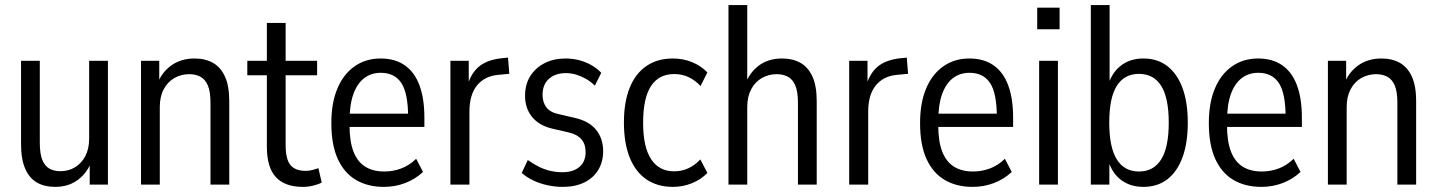

<svg xmlns="http://www.w3.org/2000/svg" viewBox="-20 -725 5644 754"><path d="M195.9 8.9Q155 8.9 125.1 -8.1Q95.2 -25.2 78.9 -62.6Q62.6 -100.1 62.6 -158.9V-486.3H136.3V-164.7Q136.3 -120.9 146.4 -96.5Q156.6 -72.1 174.8 -62.4Q193 -52.7 217.1 -52.7Q249 -52.7 274.4 -68Q299.9 -83.3 315 -111.8Q330.1 -140.4 330.1 -181.1V-486.3H403.8V0H332.3V-95.2H340.5Q325.3 -49.2 287.8 -20.1Q250.3 8.9 195.9 8.9Z M533.8 0V-486.3H605.4V-391.3H596.8Q612.1 -437.6 650.6 -466.5Q689.1 -495.3 744 -495.3Q786.2 -495.3 816.5 -478.1Q846.7 -460.9 863.5 -424.2Q880.3 -387.5 880.3 -327.7V0H806.6V-321.4Q806.6 -365.2 796.2 -389.5Q785.8 -413.7 767 -423.7Q748.1 -433.7 723.3 -433.7Q691.4 -433.7 664.9 -418.6Q638.4 -403.6 623 -374.5Q607.5 -345.5 607.5 -304.8V0Z M1169.7 8.9Q1099 8.9 1063.5 -29.3Q1028 -67.6 1028 -148.6V-429.4H951.2V-486.3H1028V-635H1101.7V-486.3H1225.3V-429.4H1101.7V-156.2Q1101.7 -99.8 1120.6 -76.9Q1139.5 -54 1180.4 -54Q1193.5 -54 1206.7 -57.4Q1220 -60.8 1230.4 -64.5L1243.4 -8.4Q1232.2 -1.5 1211.1 3.7Q1190 8.9 1169.7 8.9Z M1487.6 8.9Q1424.4 8.9 1378.1 -18.2Q1331.8 -45.4 1306.5 -100.7Q1281.2 -156.1 1281.2 -241.6Q1281.2 -320.9 1304.9 -377.2Q1328.5 -433.6 1372.3 -464.4Q1416 -495.3 1474.8 -495.3Q1531.1 -495.3 1569.3 -468.8Q1607.6 -442.4 1627.1 -390.5Q1646.6 -338.5 1646.6 -262.6V-226.6H1338.9V-278.5H1596.4L1582.7 -264.3Q1582.7 -358.4 1556.2 -398.8Q1529.7 -439.1 1475.5 -439.1Q1437.1 -439.1 1409.7 -417.7Q1382.2 -396.3 1367.4 -354.4Q1352.6 -312.6 1352.6 -248.9V-233.6Q1352.6 -169.2 1368.4 -129.1Q1384.2 -89.1 1414.6 -70.3Q1445 -51.5 1489.5 -51.5Q1523.3 -51.5 1555.3 -63.3Q1587.2 -75.1 1614.3 -101.5L1641.2 -49.7Q1610.3 -20.9 1570.8 -6Q1531.3 8.9 1487.6 8.9Z M1748.8 0V-486.3H1820.8V-378.5H1812.8Q1826.2 -432.9 1858.4 -461.4Q1890.6 -489.8 1949.7 -496.3L1975 -498.8L1980.1 -435.2L1933.9 -430.8Q1882 -425.3 1852.7 -388.8Q1823.5 -352.3 1823.5 -286.6V0Z M2190.9 8.9Q2159.1 8.9 2128.9 2.2Q2098.8 -4.5 2073.8 -16.6Q2048.8 -28.6 2028.8 -45.6L2052.7 -96.6Q2075.7 -80.2 2097.8 -69.4Q2119.9 -58.7 2142.6 -53.7Q2165.4 -48.7 2188.9 -48.7Q2231.1 -48.7 2255.4 -69.5Q2279.7 -90.4 2279.7 -127.3Q2279.7 -159.9 2262.7 -178.7Q2245.7 -197.6 2213.1 -205L2150.1 -219.5Q2097.4 -231.6 2069.7 -265.6Q2041.9 -299.7 2041.9 -348.2Q2041.9 -393.4 2062.3 -426Q2082.7 -458.6 2118.6 -477Q2154.5 -495.3 2201.4 -495.3Q2228.5 -495.3 2253.8 -488.8Q2279.1 -482.3 2301.3 -469.9Q2323.5 -457.5 2341.2 -439.2L2316 -388.5Q2298.9 -405.4 2280.1 -415.9Q2261.3 -426.4 2241.8 -432.2Q2222.4 -437.9 2202.4 -437.9Q2161 -437.9 2135.9 -415.6Q2110.7 -393.4 2110.7 -352.4Q2110.7 -323.3 2125.6 -303.6Q2140.4 -283.9 2173 -277L2236 -262.4Q2292.7 -249.8 2320.7 -215.5Q2348.6 -181.3 2348.6 -131.2Q2348.6 -89.2 2329.2 -57.4Q2309.8 -25.7 2274.4 -8.4Q2238.9 8.9 2190.9 8.9Z M2622.9 8.9Q2561.7 8.9 2518.6 -20.5Q2475.4 -50 2452.8 -106.6Q2430.2 -163.2 2430.2 -244.2Q2430.2 -324.2 2452.8 -380.3Q2475.4 -436.3 2518.6 -465.8Q2561.7 -495.3 2622.2 -495.3Q2662.2 -495.3 2697.4 -481.1Q2732.7 -466.9 2757.9 -440.6L2731.1 -387.1Q2709.8 -410 2684.1 -422.1Q2658.4 -434.2 2627.7 -434.2Q2567.3 -434.2 2536.5 -387Q2505.6 -339.8 2505.6 -242.4Q2505.6 -147.5 2537 -99.9Q2568.3 -52.2 2627.4 -52.2Q2657.9 -52.2 2683.7 -64.4Q2709.5 -76.6 2730.3 -99L2757.9 -45.8Q2732.7 -19.7 2697 -5.4Q2661.4 8.9 2622.9 8.9Z M2840.8 0V-705H2914.5V-391.3H2906Q2921.3 -437.6 2958.7 -466.5Q2996.1 -495.3 3051 -495.3Q3093.2 -495.3 3123.5 -478.2Q3153.7 -461.2 3170.5 -424.5Q3187.3 -387.8 3187.3 -327.7V0H3113.6V-321.4Q3113.6 -365.2 3103.2 -389.5Q3092.8 -413.7 3074 -423.7Q3055.1 -433.7 3030.3 -433.7Q2998.4 -433.7 2971.9 -418.6Q2945.4 -403.6 2930 -374.5Q2914.5 -345.5 2914.5 -304.8V0Z M3314.8 0V-486.3H3386.8V-378.5H3378.8Q3392.2 -432.9 3424.4 -461.4Q3456.6 -489.8 3515.7 -496.3L3541 -498.8L3546.1 -435.2L3499.9 -430.8Q3448 -425.3 3418.7 -388.8Q3389.5 -352.3 3389.5 -286.6V0Z M3799.6 8.9Q3736.4 8.9 3690.1 -18.2Q3643.8 -45.4 3618.5 -100.7Q3593.2 -156.1 3593.2 -241.6Q3593.2 -320.9 3616.9 -377.2Q3640.5 -433.6 3684.3 -464.4Q3728 -495.3 3786.8 -495.3Q3843.1 -495.3 3881.3 -468.8Q3919.6 -442.4 3939.1 -390.5Q3958.6 -338.5 3958.6 -262.6V-226.6H3650.9V-278.5H3908.4L3894.7 -264.3Q3894.7 -358.4 3868.2 -398.8Q3841.7 -439.1 3787.5 -439.1Q3749.1 -439.1 3721.7 -417.7Q3694.2 -396.3 3679.4 -354.4Q3664.6 -312.6 3664.6 -248.9V-233.6Q3664.6 -169.2 3680.4 -129.1Q3696.2 -89.1 3726.6 -70.3Q3757 -51.5 3801.5 -51.5Q3835.3 -51.5 3867.3 -63.3Q3899.2 -75.1 3926.3 -101.5L3953.2 -49.7Q3922.3 -20.9 3882.8 -6Q3843.3 8.9 3799.6 8.9Z M4053.2 -610V-694.8H4141.1V-610ZM4060.8 0V-486.3H4134.5V0Z M4470.4 8.9Q4415.4 8.9 4378 -21.9Q4340.7 -52.8 4326.9 -112.3H4336.6V0H4263.8V-705H4337.5V-374.5H4326.9Q4340.9 -433.6 4378.2 -464.4Q4415.4 -495.3 4470.2 -495.3Q4525.7 -495.3 4564.4 -465.3Q4603 -435.3 4623.8 -379.5Q4644.5 -323.6 4644.5 -243.4Q4644.5 -163.9 4623.9 -107.5Q4603.3 -51 4564.4 -21Q4525.5 8.9 4470.4 8.9ZM4452.9 -51.5Q4510.4 -51.5 4540.1 -99.1Q4569.8 -146.8 4569.8 -243.4Q4569.8 -340.7 4540.1 -387.8Q4510.4 -434.9 4452.9 -434.9Q4395.3 -434.9 4365.7 -387.8Q4336.1 -340.7 4336.1 -243.4Q4336.1 -146.8 4365.7 -99.1Q4395.3 -51.5 4452.9 -51.5Z M4933.6 8.9Q4870.4 8.9 4824.1 -18.2Q4777.8 -45.4 4752.5 -100.7Q4727.2 -156.1 4727.2 -241.6Q4727.2 -320.9 4750.9 -377.2Q4774.5 -433.6 4818.3 -464.4Q4862 -495.3 4920.8 -495.3Q4977.1 -495.3 5015.3 -468.8Q5053.6 -442.4 5073.1 -390.5Q5092.6 -338.5 5092.6 -262.6V-226.6H4784.9V-278.5H5042.4L5028.7 -264.3Q5028.7 -358.4 5002.2 -398.8Q4975.7 -439.1 4921.5 -439.1Q4883.1 -439.1 4855.7 -417.7Q4828.2 -396.3 4813.4 -354.4Q4798.6 -312.6 4798.6 -248.9V-233.6Q4798.6 -169.2 4814.4 -129.1Q4830.2 -89.1 4860.6 -70.3Q4891 -51.5 4935.5 -51.5Q4969.3 -51.5 5001.3 -63.3Q5033.2 -75.1 5060.3 -101.5L5087.2 -49.7Q5056.3 -20.9 5016.8 -6Q4977.3 8.9 4933.6 8.9Z M5194.8 0V-486.3H5266.4V-391.3H5257.8Q5273.1 -437.6 5311.6 -466.5Q5350.1 -495.3 5405 -495.3Q5447.2 -495.3 5477.5 -478.1Q5507.7 -460.9 5524.5 -424.2Q5541.3 -387.5 5541.3 -327.7V0H5467.6V-321.4Q5467.6 -365.2 5457.2 -389.5Q5446.8 -413.7 5428 -423.7Q5409.1 -433.7 5384.3 -433.7Q5352.4 -433.7 5325.9 -418.6Q5299.4 -403.6 5284 -374.5Q5268.5 -345.5 5268.5 -304.8V0Z"/></svg>

Font: Nunito Sans 12pt ExtraLight Condensed
Style: Regular
Weight: 200
Width: 3
Version: Version 3.101;gftools[0.9.27]